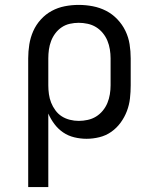

<svg xmlns="http://www.w3.org/2000/svg" viewBox="-20 -558 640 783"><path d="M95 205V-320Q95 -348 99.5 -376.5Q104 -405 115.5 -431Q127 -457 146.5 -478.5Q166 -500 191 -513.5Q216 -527 244 -532.5Q272 -538 301 -538Q330 -538 358.5 -532.5Q387 -527 412.5 -514Q438 -501 458.5 -479.5Q479 -458 491.5 -432Q504 -406 508.5 -377.5Q513 -349 513 -320V-210Q513 -183 510 -156.5Q507 -130 497.5 -105Q488 -80 472 -58Q456 -36 434 -20.5Q412 -5 385.5 1.5Q359 8 333 8Q308 8 283 2Q258 -4 237.5 -18Q217 -32 202 -52Q187 -72 177 -95V205ZM301 -65Q319 -65 337.5 -69Q356 -73 371.5 -82.5Q387 -92 399 -106.5Q411 -121 418 -138Q425 -155 428 -173.5Q431 -192 431 -210V-320Q431 -338 428 -356.5Q425 -375 418 -392Q411 -409 399 -423.5Q387 -438 371.5 -447.5Q356 -457 337.5 -461Q319 -465 301 -465Q283 -465 265 -461Q247 -457 232 -447Q217 -437 206 -422.5Q195 -408 188.5 -391Q182 -374 179.5 -356Q177 -338 177 -320V-210Q177 -192 179.5 -174Q182 -156 188.5 -139.5Q195 -123 206 -108Q217 -93 232 -83.5Q247 -74 265 -69.5Q283 -65 301 -65Z"/></svg>

Font: Iosevka Curly Slab Extended
Style: Regular
Weight: 400
Width: 7
Monospace: yes
Designer: Belleve Invis
Foundry: Belleve Invis
Version: Version 11.1.0; ttfautohint (v1.8.3)